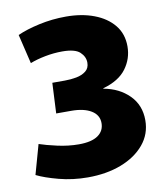

<svg xmlns="http://www.w3.org/2000/svg" viewBox="-84 -809 764 889"><g transform="rotate(-10 298.0 -364.5)"><path d="M258 11Q187 11 122.5 -6Q58 -23 20 -42L59 -181Q91 -170 142.5 -158.5Q194 -147 243 -147Q303 -147 333 -168Q363 -189 363 -226Q363 -264 328.5 -285Q294 -306 235 -306H164L171 -449H230Q258 -449 284.5 -454Q311 -459 329 -473Q347 -487 347 -513Q347 -541 324 -562.5Q301 -584 241 -584Q201 -584 160 -576Q119 -568 89 -556L56 -694Q98 -713 159.5 -726.5Q221 -740 286 -740Q360 -740 418 -718Q476 -696 509.5 -655Q543 -614 543 -555Q543 -497 508.5 -450.5Q474 -404 399 -383V-381Q472 -368 518.5 -321.5Q565 -275 565 -204Q565 -139 524.5 -90.5Q484 -42 415 -15.5Q346 11 258 11Z"/></g></svg>

Font: Murecho Black
Style: Regular
Weight: 900
Designer: Neil Summerour
Foundry: Positype
Version: Version 1.010; ttfautohint (v1.8.3)